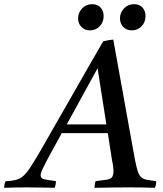

<svg xmlns="http://www.w3.org/2000/svg" viewBox="-104 -896 780 917"><path d="M431 -131 411 -260H191L122 -134Q109 -109 99.5 -89.5Q90 -70 90 -59Q90 -44 106.5 -40Q123 -36 163 -31Q163 -14 157 1Q143 0 117 0Q91 0 65 -0.5Q39 -1 24 -1Q-4 -1 -29 -0.5Q-54 0 -84 1Q-84 -15 -78 -30Q-48 -32 -29 -36.5Q-10 -41 6 -54.5Q22 -68 42 -98.5Q62 -129 94 -184Q122 -233 159 -298Q196 -363 237 -434Q278 -505 317 -574Q356 -643 389 -699Q403 -702 414.5 -704Q426 -706 437 -707L540 -136Q547 -100 553.5 -79.5Q560 -59 570 -50Q580 -41 597 -37.5Q614 -34 642 -31Q642 -14 636 1Q612 0 578 -0.5Q544 -1 511 -1Q482 -1 435 -0.5Q388 0 347 1Q348 -7 349 -15.5Q350 -24 353 -31Q389 -35 407 -38Q425 -41 431.5 -50.5Q438 -60 438 -81Q438 -86 437 -96.5Q436 -107 431 -131ZM215 -302H404L362 -570ZM325 -751Q300 -751 284.5 -767.5Q269 -784 269 -808Q269 -836 288.5 -856Q308 -876 336 -876Q362 -876 376.5 -860Q391 -844 391 -819Q391 -791 372.5 -771Q354 -751 325 -751ZM525 -751Q500 -751 484.5 -767.5Q469 -784 469 -808Q469 -836 488.5 -856Q508 -876 536 -876Q562 -876 576.5 -860Q591 -844 591 -819Q591 -791 572.5 -771Q554 -751 525 -751Z"/></svg>

Font: Tiro Kannada
Style: Italic
Weight: 400
Italic angle: -11°
Designer: Kannada: John Hudson & Fiona Ross, assisted by Kaja Sojewska. Latin: John Hudson with Paul Hanslow, assisted by Kaja Soj
Foundry: Tiro Typeworks Ltd.
Version: Version 1.52